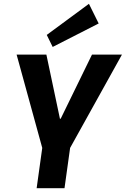

<svg xmlns="http://www.w3.org/2000/svg" viewBox="-20 -986 659 1006"><path d="M67 -700H223L294 -364H298L462 -700H619L344 -205H203ZM209 -266H355L318 0H172ZM497 -863 256 -740 225 -803 446 -966Z"/></svg>

Font: Pathway Extreme SemiCondensed
Style: Bold Italic
Weight: 700
Width: 4
Italic angle: -8°
Version: Version 1.001;gftools[0.9.26]